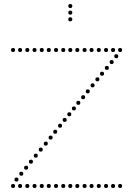

<svg xmlns="http://www.w3.org/2000/svg" viewBox="-20 -940 665 956"><path d="M188 -681Q178 -681 178 -691Q178 -701 188 -701Q198 -701 198 -691Q198 -681 188 -681ZM223 -681Q213 -681 213 -691Q213 -701 223 -701Q233 -701 233 -691Q233 -681 223 -681ZM259 -681Q249 -681 249 -691Q249 -701 259 -701Q269 -701 269 -691Q269 -681 259 -681ZM295 -681Q285 -681 285 -691Q285 -701 295 -701Q305 -701 305 -691Q305 -681 295 -681ZM330 -681Q320 -681 320 -691Q320 -701 330 -701Q340 -701 340 -691Q340 -681 330 -681ZM365 -681Q355 -681 355 -691Q355 -701 365 -701Q375 -701 375 -691Q375 -681 365 -681ZM401 -681Q391 -681 391 -691Q391 -701 401 -701Q411 -701 411 -691Q411 -681 401 -681ZM436 -681Q426 -681 426 -691Q426 -701 436 -701Q446 -701 446 -691Q446 -681 436 -681ZM472 -681Q462 -681 462 -691Q462 -701 472 -701Q482 -701 482 -691Q482 -681 472 -681ZM508 -681Q498 -681 498 -691Q498 -701 508 -701Q518 -701 518 -691Q518 -681 508 -681ZM543 -681Q533 -681 533 -691Q533 -701 543 -701Q553 -701 553 -691Q553 -681 543 -681ZM45 -681Q35 -681 35 -691Q35 -701 45 -701Q55 -701 55 -691Q55 -681 45 -681ZM80 -681Q70 -681 70 -691Q70 -701 80 -701Q90 -701 90 -691Q90 -681 80 -681ZM116 -681Q106 -681 106 -691Q106 -701 116 -701Q126 -701 126 -691Q126 -681 116 -681ZM152 -681Q142 -681 142 -691Q142 -701 152 -701Q162 -701 162 -691Q162 -681 152 -681ZM578 -681Q568 -681 568 -691Q568 -701 578 -701Q588 -701 588 -691Q588 -681 578 -681ZM188 -4Q178 -4 178 -14Q178 -24 188 -24Q198 -24 198 -14Q198 -4 188 -4ZM223 -4Q213 -4 213 -14Q213 -24 223 -24Q233 -24 233 -14Q233 -4 223 -4ZM259 -4Q249 -4 249 -14Q249 -24 259 -24Q269 -24 269 -14Q269 -4 259 -4ZM295 -4Q285 -4 285 -14Q285 -24 295 -24Q305 -24 305 -14Q305 -4 295 -4ZM330 -4Q320 -4 320 -14Q320 -24 330 -24Q340 -24 340 -14Q340 -4 330 -4ZM365 -4Q355 -4 355 -14Q355 -24 365 -24Q375 -24 375 -14Q375 -4 365 -4ZM401 -4Q391 -4 391 -14Q391 -24 401 -24Q411 -24 411 -14Q411 -4 401 -4ZM436 -4Q426 -4 426 -14Q426 -24 436 -24Q446 -24 446 -14Q446 -4 436 -4ZM472 -4Q462 -4 462 -14Q462 -24 472 -24Q482 -24 482 -14Q482 -4 472 -4ZM508 -4Q498 -4 498 -14Q498 -24 508 -24Q518 -24 518 -14Q518 -4 508 -4ZM543 -4Q533 -4 533 -14Q533 -24 543 -24Q553 -24 553 -14Q553 -4 543 -4ZM45 -4Q35 -4 35 -14Q35 -24 45 -24Q55 -24 55 -14Q55 -4 45 -4ZM80 -4Q70 -4 70 -14Q70 -24 80 -24Q90 -24 90 -14Q90 -4 80 -4ZM116 -4Q106 -4 106 -14Q106 -24 116 -24Q126 -24 126 -14Q126 -4 116 -4ZM152 -4Q142 -4 142 -14Q142 -24 152 -24Q162 -24 162 -14Q162 -4 152 -4ZM578 -4Q568 -4 568 -14Q568 -24 578 -24Q588 -24 588 -14Q588 -4 578 -4ZM279 -304Q269 -304 269 -314Q269 -324 279 -324Q289 -324 289 -314Q289 -304 279 -304ZM325 -361Q315 -361 315 -371Q315 -381 325 -381Q335 -381 335 -371Q335 -361 325 -361ZM302 -333Q292 -333 292 -343Q292 -353 302 -353Q312 -353 312 -343Q312 -333 302 -333ZM208 -215Q198 -215 198 -225Q198 -235 208 -235Q218 -235 218 -225Q218 -215 208 -215ZM255 -274Q245 -274 245 -284Q245 -294 255 -294Q265 -294 265 -284Q265 -274 255 -274ZM232 -245Q222 -245 222 -255Q222 -265 232 -265Q242 -265 242 -255Q242 -245 232 -245ZM158 -155Q148 -155 148 -165Q148 -175 158 -175Q168 -175 168 -165Q168 -155 158 -155ZM183 -185Q173 -185 173 -195Q173 -205 183 -205Q193 -205 193 -195Q193 -185 183 -185ZM86 -65Q76 -65 76 -75Q76 -85 86 -85Q96 -85 96 -75Q96 -65 86 -65ZM134 -125Q124 -125 124 -135Q124 -145 134 -145Q144 -145 144 -135Q144 -125 134 -125ZM110 -95Q100 -95 100 -105Q100 -115 110 -115Q120 -115 120 -105Q120 -95 110 -95ZM62 -36Q52 -36 52 -46Q52 -56 62 -56Q72 -56 72 -46Q72 -36 62 -36ZM512 -592Q502 -592 502 -602Q502 -612 512 -612Q522 -612 522 -602Q522 -592 512 -592ZM559 -650Q549 -650 549 -660Q549 -670 559 -670Q569 -670 569 -660Q569 -650 559 -650ZM536 -621Q526 -621 526 -631Q526 -641 536 -641Q546 -641 546 -631Q546 -621 536 -621ZM465 -535Q455 -535 455 -545Q455 -555 465 -555Q475 -555 475 -545Q475 -535 465 -535ZM488 -563Q478 -563 478 -573Q478 -583 488 -583Q498 -583 498 -573Q498 -563 488 -563ZM394 -446Q384 -446 384 -456Q384 -466 394 -466Q404 -466 404 -456Q404 -446 394 -446ZM441 -505Q431 -505 431 -515Q431 -525 441 -525Q451 -525 451 -515Q451 -505 441 -505ZM417 -475Q407 -475 407 -485Q407 -495 417 -495Q427 -495 427 -485Q427 -475 417 -475ZM348 -390Q338 -390 338 -400Q338 -410 348 -410Q358 -410 358 -400Q358 -390 348 -390ZM370 -418Q360 -418 360 -428Q360 -438 370 -438Q380 -438 380 -428Q380 -418 370 -418ZM330 -834Q320 -834 320 -844Q320 -854 330 -854Q340 -854 340 -844Q340 -834 330 -834ZM330 -867Q320 -867 320 -877Q320 -887 330 -887Q340 -887 340 -877Q340 -867 330 -867ZM330 -900Q320 -900 320 -910Q320 -920 330 -920Q340 -920 340 -910Q340 -900 330 -900Z"/></svg>

Font: Raleway Dots 
Style: Regular
Weight: 400
Version: Version 1.000